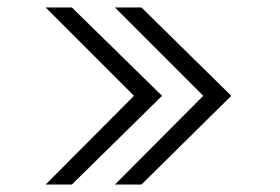

<svg xmlns="http://www.w3.org/2000/svg" viewBox="-20 -493 747 513"><path d="M102 0 338 -237 102 -473H172L413 -237L172 0ZM287 0 523 -237 287 -473H358L598 -237L358 0Z"/></svg>

Font: Coval
Style: Light
Weight: 300
Foundry: Context Ltd
Version: Version 001.000